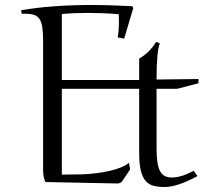

<svg xmlns="http://www.w3.org/2000/svg" viewBox="-20 -730 816 770"><path d="M607.9 -134.8Q607.9 -101.6 611.3 -79.1Q614.7 -56.6 622.3 -43Q629.9 -29.3 641.6 -23.7Q653.3 -18.1 669.9 -18.1Q706.1 -18.1 756.8 -44.9L772 -23.9Q691.4 20 640.1 20Q615.7 20 596.7 15.4Q577.6 10.7 564.7 -3.7Q551.8 -18.1 544.9 -45.2Q538.1 -72.3 538.1 -117.2V-374H228V-29.8L310.1 -30.8Q336.4 -31.7 364.5 -35.2Q392.6 -38.6 418.2 -44.4Q443.8 -50.3 464.6 -58.6Q485.4 -66.9 497.1 -77.1L502 -50.8L467.8 0L455.1 5.9L162.1 0Q152.8 -20 152.8 -47.9V-566.9Q152.8 -598.1 149.9 -618.9Q147 -639.6 139.4 -652.1Q131.8 -664.6 118.2 -669.7Q104.5 -674.8 83 -674.8H66.9L64.9 -689Q187.5 -710 347.7 -710Q386.7 -710 427.2 -708.7Q467.8 -707.5 511.2 -705.1L514.2 -696.8L478 -575.2L452.1 -580.1Q454.6 -594.7 455.8 -610.6Q457 -626.5 457 -643.6Q457 -650.4 456.8 -657.7Q456.5 -665 456.1 -672.9Q422.9 -675.8 392.1 -677Q361.3 -678.2 331.5 -678.2Q276.9 -678.2 228 -673.8V-409.2H538.1V-495.1Q580.1 -519 606 -562L621.1 -556.2Q607.9 -525.4 607.9 -411.1L775.9 -413.1V-396L690.9 -374H607.9Z"/></svg>

Font: Junge
Style: Regular
Weight: 400
Designer: Alexei Vanyashin
Foundry: Cyreal (www.cyreal.org)
Version: Version 1.002